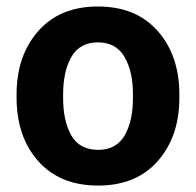

<svg xmlns="http://www.w3.org/2000/svg" viewBox="-20 -558 601 588"><path d="M30.8 -269Q30.8 -387.2 96.9 -462.6Q163.1 -538.1 279.8 -538.1Q397 -538.1 463.1 -462.9Q529.3 -387.7 529.3 -269V-258.8Q529.3 -139.6 463.1 -64.7Q397 10.3 280.8 10.3Q163.1 10.3 96.9 -64.7Q30.8 -139.6 30.8 -258.8ZM173.3 -258.8Q173.3 -186.5 198.7 -142.8Q224.1 -99.1 280.8 -99.1Q335.9 -99.1 361.6 -143.1Q387.2 -187 387.2 -258.8V-269Q387.2 -339.4 361.3 -383.8Q335.4 -428.2 279.8 -428.2Q224.1 -428.2 198.7 -383.8Q173.3 -339.4 173.3 -269Z"/></svg>

Font: TypoPRO Roboto Slab
Style: Bold
Weight: 700
Designer: Google
Version: Version 1.100263; 2013; ttfautohint (v0.94.20-1c74) -l 8 -r 